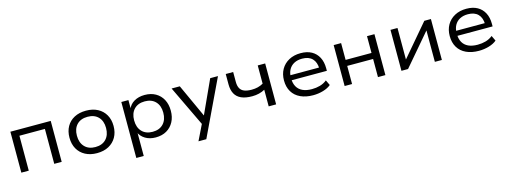

<svg xmlns="http://www.w3.org/2000/svg" viewBox="-13 -1269 5879 2220"><g transform="rotate(-15 2927.0 -159.5)"><path d="M96 0V-490H579V0H490V-418H185V0Z M1002 9Q921 9 861.5 -23Q802 -55 770 -112Q738 -169 738 -246Q738 -322 770 -379Q802 -436 861.5 -467.5Q921 -499 1002 -499Q1083 -499 1142 -467.5Q1201 -436 1233.5 -379Q1266 -322 1266 -246Q1266 -169 1233.5 -112Q1201 -55 1142 -23Q1083 9 1002 9ZM1001 -64Q1083 -64 1129.5 -113Q1176 -162 1176 -246Q1176 -330 1129.5 -378Q1083 -426 1002 -426Q920 -426 873.5 -378Q827 -330 827 -246Q827 -162 873.5 -113Q920 -64 1001 -64Z M1424 180V-490H1509V-379H1503Q1524 -436 1577.5 -467.5Q1631 -499 1704 -499Q1779 -499 1834.5 -467.5Q1890 -436 1920.5 -379Q1951 -322 1951 -245Q1951 -169 1920.5 -112Q1890 -55 1835 -23Q1780 9 1704 9Q1632 9 1579.5 -23Q1527 -55 1506 -108H1513V180ZM1686 -63Q1768 -63 1814.5 -112Q1861 -161 1861 -246Q1861 -330 1814.5 -378.5Q1768 -427 1687 -427Q1605 -427 1558.5 -378.5Q1512 -330 1512 -246Q1512 -161 1558.5 -112Q1605 -63 1686 -63Z M2168 180 2271 -31V23L2026 -490H2124L2314 -75H2298L2488 -490H2581L2262 180Z M3057 0V-199Q3025 -181 2986.5 -171.5Q2948 -162 2905 -162Q2825 -162 2774 -185Q2723 -208 2698.5 -253.5Q2674 -299 2674 -366V-490H2763V-372Q2763 -324 2779.5 -294Q2796 -264 2830.5 -250.5Q2865 -237 2918 -237Q2958 -237 2992 -245.5Q3026 -254 3057 -272V-490H3146V0Z M3589 9Q3502 9 3437.5 -21Q3373 -51 3339 -108Q3305 -165 3305 -243Q3305 -319 3338 -376.5Q3371 -434 3431 -466.5Q3491 -499 3571 -499Q3648 -499 3701.5 -469.5Q3755 -440 3784 -385Q3813 -330 3813 -254V-223H3371V-283H3756L3736 -266Q3735 -347 3693 -390Q3651 -433 3572 -433Q3516 -433 3475.5 -411.5Q3435 -390 3413 -350Q3391 -310 3391 -255V-246Q3391 -187 3414 -146Q3437 -105 3482 -84Q3527 -63 3593 -63Q3644 -63 3690 -76Q3736 -89 3773 -119L3803 -56Q3767 -25 3709 -8Q3651 9 3589 9Z M3966 0V-490H4055V-289H4365V-490H4454V0H4365V-217H4055V0Z M4646 0V-490H4730V-94H4714L5051 -490H5130V0H5046V-396H5063L4725 0Z M5573 9Q5486 9 5421.5 -21Q5357 -51 5323 -108Q5289 -165 5289 -243Q5289 -319 5322 -376.5Q5355 -434 5415 -466.5Q5475 -499 5555 -499Q5632 -499 5685.5 -469.5Q5739 -440 5768 -385Q5797 -330 5797 -254V-223H5355V-283H5740L5720 -266Q5719 -347 5677 -390Q5635 -433 5556 -433Q5500 -433 5459.5 -411.5Q5419 -390 5397 -350Q5375 -310 5375 -255V-246Q5375 -187 5398 -146Q5421 -105 5466 -84Q5511 -63 5577 -63Q5628 -63 5674 -76Q5720 -89 5757 -119L5787 -56Q5751 -25 5693 -8Q5635 9 5573 9Z"/></g></svg>

Font: Nunito Sans 10pt SemiExpanded
Style: Regular
Weight: 400
Width: 6
Designer: Vernon Adams
Foundry: Vernon Adams
Version: Version 3.101;gftools[0.9.27]